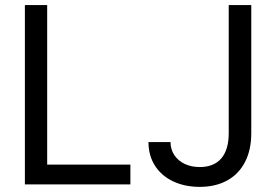

<svg xmlns="http://www.w3.org/2000/svg" viewBox="-20 -727 1089 757"><path d="M78.1 -707H166V-78.1H494.1V0H78.1ZM970.7 -707V-202.1Q970.7 -135.7 945.8 -87.9Q920.9 -40 875 -15.1Q829.1 9.8 767.6 9.8Q709 9.8 663.1 -11.7Q617.2 -33.2 591.3 -73.2Q565.4 -113.3 565.4 -167H652.3Q652.3 -137.7 667.5 -115.2Q682.6 -92.8 708.5 -80.6Q734.4 -68.4 767.6 -68.4Q823.2 -68.4 852.5 -102.5Q881.8 -136.7 881.8 -202.1V-707Z"/></svg>

Font: Pretendard JP Variable
Style: Regular
Weight: 400
Designer: Base glyphs from Inter by Rasmus Andersson; Hangul glyphs from Noto Sans CJK(Source Han Sans) by Jang Soo-young and Kang
Foundry: Kil Hyung-jin
Version: Version 1.307;Glyphs 3.2 (3192)